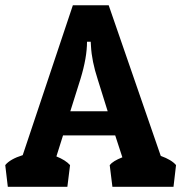

<svg xmlns="http://www.w3.org/2000/svg" viewBox="-26 -715 694 735"><path d="M61 -121.1 252.9 -694.8H390.1L589.4 -118.2Q631.3 -103 647.9 -83L638.2 0H404.3L394 -83Q406.2 -98.6 442.4 -112.8L415 -196.8H215.3L189.9 -116.2Q225.1 -102.1 242.2 -83L231.9 0H3.9L-5.9 -83Q12.7 -106 61 -121.1ZM322.3 -538.1 321.3 -555.2H307.1Q307.1 -494.6 282.2 -413.1L243.2 -289.1H386.2L348.1 -411.1Q325.2 -481.4 322.3 -538.1Z"/></svg>

Font: Odor Mean Chey
Style: Regular
Weight: 400
Designer: Danh Hong
Version: Version 8.002; ttfautohint (v1.8.3)